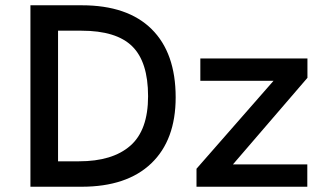

<svg xmlns="http://www.w3.org/2000/svg" viewBox="-20 -710 1225 730"><path d="M291 -689.9Q464.8 -689.9 556.4 -599.4Q647.9 -508.8 647.9 -339.8Q647.9 -177.7 555.2 -88.9Q462.4 0 290 0H95.7V-689.9ZM280.3 -96.7Q407.7 -96.7 475.3 -155.8Q543 -214.8 543 -344.2Q543 -474.6 482.7 -533.9Q422.4 -593.3 289.6 -593.3H200.7V-96.7ZM1148.9 -487.8V-414.1L865.7 -85H1148.4V0H727.1V-68.4L1020 -402.8H741.7V-487.8Z"/></svg>

Font: HK Grotesk SemiBold Legacy
Style: Regular
Weight: 600
Designer: Alfredo Marco Pradil
Foundry: Hanken Design Co.
Version: Version 2.022;PS 002.022;hotconv 1.0.88;makeotf.lib2.5.64775